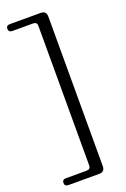

<svg xmlns="http://www.w3.org/2000/svg" viewBox="-165 -792 639 973"><g transform="rotate(-20 154.5 -306.0)"><path d="M158.5 70V-682.5Q158.5 -703 137 -703H26Q5.5 -703 5.5 -722Q5.5 -740 26 -740H192.5Q222 -740 222 -709V97Q222 128 192.5 128H26Q5.5 128 5.5 109.5Q5.5 91 26 91H137Q158.5 91 158.5 70Z"/></g></svg>

Font: Fraunces 9pt Soft Light
Style: Regular
Weight: 300
Version: Version 1.000;[0bf87f6ff]